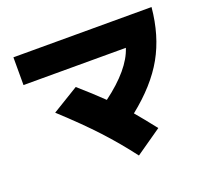

<svg xmlns="http://www.w3.org/2000/svg" viewBox="-135 -904 1271 1162"><g transform="rotate(-20 500.0 -323.0)"><path d="M59.6 -553.7V-732.4H949.2Q932.6 -553.7 857.4 -419.9Q782.2 -286.1 628.9 -164.1Q673.8 -111.3 737.3 -30.3L570.3 85.9Q491.2 -18.6 403.3 -113.8Q315.4 -209 182.6 -331.1L352.5 -434.6Q434.6 -363.3 502.9 -296.9Q678.7 -427.7 718.8 -553.7Z"/></g></svg>

Font: GenEi M Gothic v2 Black
Style: Regular
Weight: 900
Version: Version 2.0